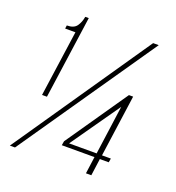

<svg xmlns="http://www.w3.org/2000/svg" viewBox="-112 -682 710 773"><g transform="rotate(20 243.0 -295.5)"><path d="M67 -236 107 -519H63L65 -533Q95 -533 107 -550Q119 -567 123 -591H138L88 -236ZM15 0 416 -585H440L37 0ZM341 0 351 -73H211L214 -91L396 -355H414L377 -90H415L412 -73H374L364 0ZM236 -90H354L383 -300Z"/></g></svg>

Font: Alumni Sans Thin Thin
Style: Italic
Weight: 250
Italic angle: -8°
Version: Version 1.016